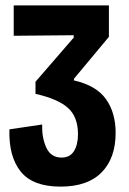

<svg xmlns="http://www.w3.org/2000/svg" viewBox="-20 -680 481 714"><path d="M205 14Q102 14 57 -42Q12 -98 15 -199L137 -217Q135 -169 152 -131.5Q169 -94 209 -94Q240 -94 255 -118Q270 -142 270 -181Q270 -245 233 -278.5Q196 -312 112 -331V-376L254 -540V-549L31 -547V-660H385V-543L255 -387V-381Q338 -362 374 -311.5Q410 -261 410 -186Q410 -92 358 -39Q306 14 205 14Z"/></svg>

Font: Bricolage Grotesque 10pt Condensed Bricolage Grotesque 10pt Condensed Regular
Style: Bold
Weight: 700
Width: 3
Designer: Mathieu Triay
Foundry: Atelier Triay
Version: Version 1.000; ttfautohint (v1.8.4.7-5d5b);gftools[0.9.32]